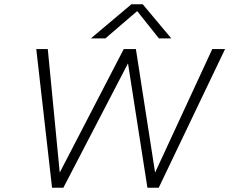

<svg xmlns="http://www.w3.org/2000/svg" viewBox="-20 -880 1075 900"><path d="M596 -860H649L783 -700H725L623 -828L474 -700H406ZM150 -650H204L260 -71L560 -650H617L707 -71L975 -650H1035L724 0H671L580 -583L277 0H224Z"/></svg>

Font: Overused Grotesk Light
Style: Italic
Weight: 300
Italic angle: -10°
Version: Version 0.003